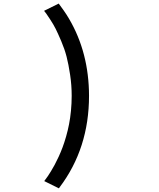

<svg xmlns="http://www.w3.org/2000/svg" viewBox="-20 -830 890 1074"><path d="M309.5 223.5 227.5 183 234 174Q241 164.5 247.8 155Q254.5 145.5 265.2 127.8Q276 110 286 91.5Q296 73 308 47Q320 21 330 -5.8Q340 -32.5 349.8 -66.5Q359.5 -100.5 366.2 -135Q373 -169.5 377 -210.8Q381 -252 381 -294Q381 -353.5 372.2 -411.8Q363.5 -470 352.5 -512.8Q341.5 -555.5 322.5 -600Q303.5 -644.5 291.5 -668.5Q279.5 -692.5 260.5 -721.5Q241.5 -750.5 238.5 -754.2Q235.5 -758 226.5 -769.5L308.5 -810Q342 -764.5 352.5 -747.5Q470 -562 477.5 -324.5Q478 -309 478 -294Q478 -0.5 314 217Q311 222 309.5 223.5Z"/></svg>

Font: League Mono Wide
Style: Regular
Weight: 400
Width: 8
Designer: Tyler Finck
Foundry: The League of Moveable Type / Tyler Finck
Version: Version 2.210